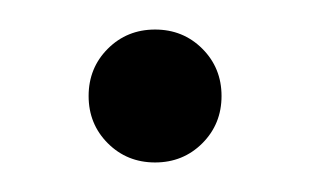

<svg xmlns="http://www.w3.org/2000/svg" viewBox="-20 -415 210 130"><path d="M53 -318Q40 -331 40 -350Q40 -369 53 -382Q66 -395 85 -395Q104 -395 117 -382Q130 -369 130 -350Q130 -331 117 -318Q104 -305 85 -305Q66 -305 53 -318Z"/></svg>

Font: Cinzel(RUS BY LYAJKA)
Style: Regular
Weight: 400
Designer: Natanael Gama
Version: Version 1.001;PS 001.001;hotconv 1.0.56;makeotf.lib2.0.21325